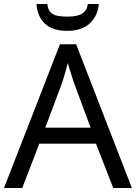

<svg xmlns="http://www.w3.org/2000/svg" viewBox="-20 -938 679 958"><path d="M545 0 459 -221H176L91 0H0L279 -717H360L638 0ZM352 -517Q349 -525 342 -546Q335 -567 328.5 -589.5Q322 -612 318 -624Q313 -604 307.5 -583.5Q302 -563 296.5 -546Q291 -529 287 -517L206 -301H432ZM473 -918Q468 -858 427.5 -821Q387 -784 315 -784Q241 -784 203.5 -820.5Q166 -857 162 -918H216Q219 -891 231.5 -877.5Q244 -864 265.5 -859.5Q287 -855 317 -855Q343 -855 364.5 -860Q386 -865 400.5 -878.5Q415 -892 418 -918Z"/></svg>

Font: Noto Sans Adlam Unjoined
Style: Regular
Weight: 400
Designer: Mark Jamra, Neil Patel
Foundry: JamraPatel LLC
Version: Version 3.001